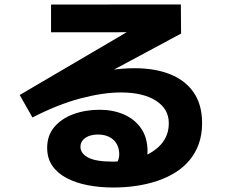

<svg xmlns="http://www.w3.org/2000/svg" viewBox="-20 -780 1040 865"><path d="M490 64.8Q430 64.8 376.2 54.5Q322.3 44.2 280.8 22.5Q239.3 0.8 215.9 -32.9Q192.5 -66.7 192.5 -114.3Q192.5 -169.8 224.8 -207.9Q257.2 -246 310.9 -265.7Q364.7 -285.5 428.7 -285.5Q488.7 -285.5 537.2 -264.7Q585.8 -244 615.2 -202.3Q644.7 -160.7 644.7 -96.5Q644.7 -80 639.7 -62.1Q634.8 -44.2 624.2 -24.7L500.5 -37.3Q509.8 -49.8 513.5 -61.2Q517.2 -72.7 517.2 -83.2Q517.2 -125.7 491.2 -149.8Q465.2 -173.8 421.2 -173.8Q397.2 -173.8 379.2 -166.6Q361.3 -159.3 351.9 -147Q342.5 -134.7 342.5 -118.5Q342.5 -89 376.7 -70.4Q410.8 -51.8 490 -51.8Q523.2 -51.8 554.2 -56.7Q585.3 -61.5 613.3 -71.1Q641.3 -80.7 664.6 -95.3Q687.8 -110 705.1 -129.2Q722.3 -148.5 731.4 -172.4Q740.5 -196.3 740.5 -225.2Q740.5 -289.2 682.6 -326.3Q624.7 -363.5 524.8 -363.5Q444.7 -363.5 342.9 -336.7Q241.2 -309.8 126.3 -250.8L68.7 -352L728 -738.8L757.3 -635L210 -634.5V-759.5L794.8 -760L795.8 -628.7L149.5 -282L109.7 -348Q243.8 -409.5 365 -441.1Q486.2 -472.7 585.7 -472.7Q678.7 -472.7 747.2 -445.2Q815.7 -417.7 853.1 -362.7Q890.5 -307.8 890.5 -225.2Q890.5 -173.8 875.7 -132.2Q861 -90.7 834.2 -58.6Q807.5 -26.5 770.4 -3.2Q733.3 20 688.7 35Q644.2 50 593.7 57.4Q543.2 64.8 490 64.8Z"/></svg>

Font: Murecho Thin
Style: Regular
Weight: 100
Designer: Neil Summerour
Foundry: Positype
Version: Version 1.010